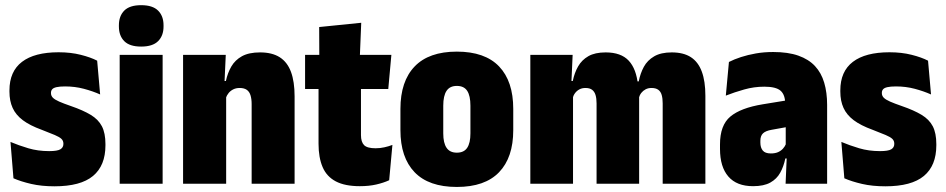

<svg xmlns="http://www.w3.org/2000/svg" viewBox="-20 -710 3654 742"><path d="M190.5 10Q140.5 10 100.5 0.8Q60.5 -8.5 32 -21L20.5 -161.5Q52.5 -148 89.5 -137Q126.5 -126 170 -126Q201.5 -126 213.2 -133Q225 -140 225 -153.5V-155Q225 -166 217.5 -173.2Q210 -180.5 191.8 -188.2Q173.5 -196 141 -208.5Q95.5 -225 68.2 -245.5Q41 -266 28.8 -293Q16.5 -320 16.5 -356V-360.5Q16.5 -434 65 -471Q113.5 -508 206.5 -508Q253.5 -508 292 -498.2Q330.5 -488.5 355.5 -475.5L367 -345Q339 -357.5 304.2 -366.8Q269.5 -376 231.5 -376Q210.5 -376 198.5 -373.2Q186.5 -370.5 181.8 -365Q177 -359.5 177 -351.5V-350Q177 -340 184.2 -332.5Q191.5 -325 208.5 -317.5Q225.5 -310 254.5 -300Q301 -284 330.5 -266.2Q360 -248.5 373.8 -222Q387.5 -195.5 387.5 -153V-148.5Q387.5 -70 339.5 -30Q291.5 10 190.5 10Z M442.5 0V-498H608.5V0ZM525.5 -530Q481 -530 460.2 -551Q439.5 -572 439.5 -607.5V-612.5Q439.5 -648 460.2 -669Q481 -690 525.5 -690Q570 -690 591 -669Q612 -648 612 -612.5V-607.5Q612 -572 591 -551Q570 -530 525.5 -530Z M952.5 0V-307.5Q952.5 -327.5 948.2 -341.5Q944 -355.5 933.8 -362.8Q923.5 -370 906 -370Q892.5 -370 881.8 -364.8Q871 -359.5 863.8 -350.8Q856.5 -342 852.5 -330.5L823 -397H853Q859.5 -428 874 -453Q888.5 -478 915.2 -492.8Q942 -507.5 985 -507.5Q1031.5 -507.5 1061 -488.8Q1090.5 -470 1104.5 -432.2Q1118.5 -394.5 1118.5 -337.5V0ZM687.5 0V-498H852.5L847 -378.5L854 -369.5V0Z M1370.5 9.5Q1313 9.5 1277.8 -9Q1242.5 -27.5 1226.8 -64.2Q1211 -101 1211 -154.5V-460H1375V-188Q1375 -161.5 1387 -149.2Q1399 -137 1431.5 -137Q1449 -137 1465.8 -140.8Q1482.5 -144.5 1496.5 -150L1484 -13.5Q1462.5 -3.5 1434.2 3Q1406 9.5 1370.5 9.5ZM1159 -366V-498H1492.5L1480.5 -366ZM1214 -487.5 1213.5 -605.5 1376 -622 1370.5 -487.5Z M1745.5 12.5Q1637 12.5 1582.2 -44.5Q1527.5 -101.5 1527.5 -207V-289Q1527.5 -396 1582.5 -453.2Q1637.5 -510.5 1745.5 -510.5Q1854 -510.5 1908.8 -453.2Q1963.5 -396 1963.5 -289V-207Q1963.5 -101.5 1908.8 -44.5Q1854 12.5 1745.5 12.5ZM1745.5 -120Q1773 -120 1785.5 -138.8Q1798 -157.5 1798 -194.5V-301.5Q1798 -340 1785.5 -359Q1773 -378 1745.5 -378Q1718.5 -378 1705.8 -359Q1693 -340 1693 -301.5V-194.5Q1693 -157.5 1705.8 -138.8Q1718.5 -120 1745.5 -120Z M2541 0V-310.5Q2541 -329.5 2537.2 -342.8Q2533.5 -356 2524 -363Q2514.5 -370 2497.5 -370Q2485 -370 2475 -364.8Q2465 -359.5 2458.2 -350.8Q2451.5 -342 2448.5 -330L2435 -395.5H2448.5Q2454.5 -426.5 2468.2 -451.8Q2482 -477 2508 -492.2Q2534 -507.5 2576 -507.5Q2621.5 -507.5 2650 -489Q2678.5 -470.5 2692.2 -433.2Q2706 -396 2706 -340V0ZM2029.5 0V-498H2193L2187.5 -374.5L2194.5 -372.5V0ZM2285.5 0V-310.5Q2285.5 -329.5 2281.5 -342.8Q2277.5 -356 2268.2 -363Q2259 -370 2242.5 -370Q2229.5 -370 2219.5 -364.8Q2209.5 -359.5 2202.8 -350.8Q2196 -342 2193 -330.5L2165.5 -397H2193.5Q2200 -428.5 2214.2 -453.5Q2228.5 -478.5 2254 -493Q2279.5 -507.5 2320.5 -507.5Q2380 -507.5 2409.8 -475.5Q2439.5 -443.5 2445.5 -381Q2447 -371.5 2448.5 -357Q2450 -342.5 2450 -330.5V0Z M3016 0 3021 -117 3016.5 -119V-293.5L3014.5 -308.5Q3014.5 -343.5 2996.8 -359.2Q2979 -375 2934 -375Q2894 -375 2856 -364.2Q2818 -353.5 2785 -340.5L2797 -470.5Q2817.5 -481 2843.8 -489.5Q2870 -498 2901.2 -503.5Q2932.5 -509 2968 -509Q3025.5 -509 3065.2 -495Q3105 -481 3129.5 -454.8Q3154 -428.5 3165.2 -390.5Q3176.5 -352.5 3176.5 -304.5V0ZM2890.5 9.5Q2827 9.5 2794.8 -27.8Q2762.5 -65 2762.5 -134.5V-152Q2762.5 -226 2802.5 -259.5Q2842.5 -293 2928 -307L3029 -323.5L3043 -223L2962.5 -208.5Q2939 -204.5 2928.8 -194.8Q2918.5 -185 2918.5 -166V-159Q2918.5 -139.5 2927.8 -128.2Q2937 -117 2959 -117Q2975.5 -117 2986.8 -122Q2998 -127 3005.8 -135.5Q3013.5 -144 3017.5 -154L3038.5 -97.5H3015Q3008.5 -66.5 2995.2 -42.5Q2982 -18.5 2957 -4.5Q2932 9.5 2890.5 9.5Z M3401.5 10Q3351.5 10 3311.5 0.8Q3271.5 -8.5 3243 -21L3231.5 -161.5Q3263.5 -148 3300.5 -137Q3337.5 -126 3381 -126Q3412.5 -126 3424.2 -133Q3436 -140 3436 -153.5V-155Q3436 -166 3428.5 -173.2Q3421 -180.5 3402.8 -188.2Q3384.5 -196 3352 -208.5Q3306.5 -225 3279.2 -245.5Q3252 -266 3239.8 -293Q3227.5 -320 3227.5 -356V-360.5Q3227.5 -434 3276 -471Q3324.5 -508 3417.5 -508Q3464.5 -508 3503 -498.2Q3541.5 -488.5 3566.5 -475.5L3578 -345Q3550 -357.5 3515.2 -366.8Q3480.5 -376 3442.5 -376Q3421.5 -376 3409.5 -373.2Q3397.5 -370.5 3392.8 -365Q3388 -359.5 3388 -351.5V-350Q3388 -340 3395.2 -332.5Q3402.5 -325 3419.5 -317.5Q3436.5 -310 3465.5 -300Q3512 -284 3541.5 -266.2Q3571 -248.5 3584.8 -222Q3598.5 -195.5 3598.5 -153V-148.5Q3598.5 -70 3550.5 -30Q3502.5 10 3401.5 10Z"/></svg>

Font: Anek Odia SemiCondensed ExtraBold
Style: Regular
Weight: 800
Width: 4
Designer: Yesha Goshar & Mahesh Sahu (Odia), Yesha Goshar (Latin)
Foundry: Ek Type
Version: Version 1.003